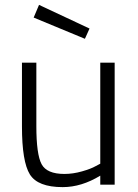

<svg xmlns="http://www.w3.org/2000/svg" viewBox="-20 -757 565 787"><path d="M391 -500H450V0H391V-37Q314 10 237 10Q135 10 102.5 -42Q70 -94 70 -239V-500H129V-240Q129 -124 150.5 -84Q172 -44 244 -44Q279 -44 316 -54.5Q353 -65 372 -76L391 -86ZM140 -737 347 -640 328 -598 118 -685Z"/></svg>

Font: Titillium Web Light
Style: Regular
Weight: 300
Version: Version 1.002;PS 57.000;hotconv 1.0.70;makeotf.lib2.5.55311